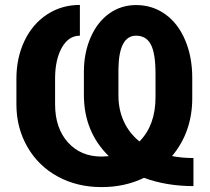

<svg xmlns="http://www.w3.org/2000/svg" viewBox="-20 -741 843 771"><path d="M756.8 6.3Q648.4 6.3 558.1 -26.9Q481.9 10.3 387.7 10.3Q289.6 10.3 211.7 -32.2Q133.8 -74.7 89.8 -151.4Q45.9 -228 45.9 -321.8V-425.3Q45.9 -508.3 78.1 -576.4Q110.4 -644.5 168.9 -682.9Q227.5 -721.2 300.8 -721.2V-597.7Q255.4 -597.7 228.5 -550Q201.7 -502.4 201.2 -428.2V-321.8Q201.2 -227.1 252.4 -169.7Q303.7 -112.3 387.7 -112.3L417 -113.8Q316.9 -211.9 316.9 -359.9V-452.6Q316.9 -528.8 344 -590.8Q371.1 -652.8 418.7 -686.8Q466.3 -720.7 526.4 -720.7Q591.8 -720.7 643.3 -684.1Q694.8 -647.5 723.4 -580.1Q752 -512.7 752 -428.7V-346.7Q752 -211.4 670.9 -114.3Q710.9 -106.4 756.8 -106.4ZM455.6 -356.9Q455.6 -300.8 477.1 -253.7Q498.5 -206.5 540 -172.9Q604.5 -238.3 604.5 -350.6V-445.3Q604.5 -526.4 585.9 -562Q567.4 -597.7 526.4 -597.7Q458 -597.7 455.6 -465.8Z"/></svg>

Font: Roboto
Style: Bold
Weight: 700
Designer: Google
Version: Version 2.134; 2016; ttfautohint (v1.6)